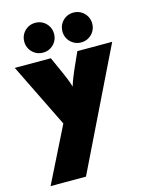

<svg xmlns="http://www.w3.org/2000/svg" viewBox="-127 -703 754 972"><g transform="rotate(-15 250.0 -216.5)"><path d="M15.3 192.4 159.7 -97.2 -4.9 -432.6H184L225 -341Q231.9 -325 239.2 -307.3Q246.5 -289.6 253.5 -265.3Q261.1 -289.6 268.1 -307.3Q275 -325 281.9 -341L322.9 -432.6H505.6L200.7 192.4ZM153.5 -470.1Q131.9 -470.1 114.2 -480.6Q96.5 -491 86.1 -508.7Q75.7 -526.4 75.7 -547.9Q75.7 -570.1 86.1 -587.8Q96.5 -605.6 114.2 -616Q131.9 -626.4 153.5 -626.4Q175.7 -626.4 193.4 -616Q211.1 -605.6 221.5 -587.8Q231.9 -570.1 231.9 -547.9Q231.9 -526.4 221.5 -508.7Q211.1 -491 193.4 -480.6Q175.7 -470.1 153.5 -470.1ZM353.5 -470.1Q331.9 -470.1 314.2 -480.6Q296.5 -491 286.1 -508.7Q275.7 -526.4 275.7 -547.9Q275.7 -570.1 286.1 -587.8Q296.5 -605.6 314.2 -616Q331.9 -626.4 353.5 -626.4Q375.7 -626.4 393.4 -616Q411.1 -605.6 421.5 -587.8Q431.9 -570.1 431.9 -547.9Q431.9 -526.4 421.5 -508.7Q411.1 -491 393.4 -480.6Q375.7 -470.1 353.5 -470.1Z"/></g></svg>

Font: Afacad Flux Black
Style: Regular
Weight: 900
Designer: Kristian Moeller
Foundry: Dicotype
Version: Version 1.100